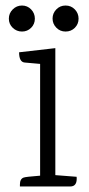

<svg xmlns="http://www.w3.org/2000/svg" viewBox="-20 -674 323 694"><path d="M234 0H52V-7Q52 -27 65 -32Q72 -35 125 -39V-443L69 -448Q49 -450 49 -485L180 -500V-41L257 -35Q260 0 234 0ZM59.5 -654Q79 -654 92.5 -640Q106 -626 106 -606.5Q106 -587 92.5 -573.5Q79 -560 59.5 -560Q40 -560 26 -573.5Q12 -587 12 -606.5Q12 -626 26 -640Q40 -654 59.5 -654ZM264 -606.5Q264 -587 250.5 -573.5Q237 -560 217 -560Q197 -560 183.5 -574Q170 -588 170 -607Q170 -626 183.5 -640Q197 -654 217 -654Q237 -654 250.5 -640Q264 -626 264 -606.5Z"/></svg>

Font: Karma Light
Style: Regular
Weight: 300
Designer: Joana Correia
Foundry: Indian Type Foundry
Version: Version 1.202;PS 1.0;hotconv 1.0.78;makeotf.lib2.5.61930; tt